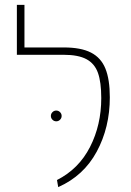

<svg xmlns="http://www.w3.org/2000/svg" viewBox="-20 -754 534 785"><path d="M213 -18Q302 -63 348 -153Q394 -243 394 -353Q394 -418 380.5 -456Q367 -494 333.5 -512Q300 -530 240 -530H49V-734H80V-560H241Q311 -560 352 -539Q393 -518 411 -473.5Q429 -429 429 -356Q429 -233 375.5 -134Q322 -35 218 11ZM188 -280Q188 -289 194.5 -295.5Q201 -302 210 -302Q219 -302 225.5 -295.5Q232 -289 232 -280Q232 -271 225.5 -264.5Q219 -258 210 -258Q201 -258 194.5 -264.5Q188 -271 188 -280Z"/></svg>

Font: FiraGO UltraLight
Style: Regular
Weight: 200
Designer: bBox Type
Foundry: bBox Type GmbH
Version: Version 1.001